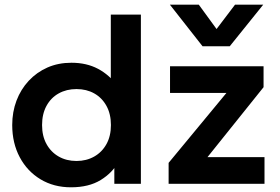

<svg xmlns="http://www.w3.org/2000/svg" viewBox="-20 -782 1190 817"><path d="M282 15Q209 15 152.5 -19Q96 -53 64 -113Q32 -173 32 -250Q32 -305.5 50.2 -353.8Q68.5 -402 102.2 -438.2Q136 -474.5 182 -494.8Q228 -515 284 -515Q348.5 -515 397 -489.2Q445.5 -463.5 479.5 -416.5L451.5 -387.5V-720H579.5V0H466.5V-123.5L484.5 -94.5Q459 -47 408.5 -16Q358 15 282 15ZM305.5 -97Q347.5 -97 380.8 -115.8Q414 -134.5 433 -168.8Q452 -203 452 -250Q452 -297 433 -331.5Q414 -366 381 -384.5Q348 -403 305.5 -403Q263 -403 229.8 -384.5Q196.5 -366 177.8 -331.5Q159 -297 159 -250Q159 -203 178 -168.8Q197 -134.5 230 -115.8Q263 -97 305.5 -97ZM697.5 0V-89L943.5 -386.5H703.5V-500H1101.5V-411L863 -113.5H1105.5V0ZM842 -585 703 -762H826L901.5 -658.5L980 -762H1100L957.5 -585Z"/></svg>

Font: Geologica Cursive Medium
Style: Regular
Weight: 500
Designer: Sindre Bremnes, Frode Helland
Foundry: Monokrom Skriftforlag AS
Version: Version 1.010;gftools[0.9.28]